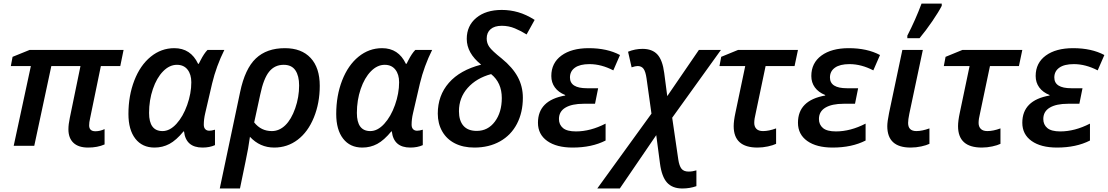

<svg xmlns="http://www.w3.org/2000/svg" viewBox="-20 -821 6238 1081"><path d="M517.1 -82Q543.5 -82 568.8 -94.2V-7.8Q528.8 9.8 476.1 9.8Q421.4 9.8 393.3 -17.1Q365.2 -43.9 365.2 -92.8Q365.2 -120.6 373 -157.2L433.1 -449.2H269L172.9 0H57.1L153.8 -449.2H41L50.8 -501L147 -540H675.8L657.2 -449.2H547.9L486.8 -152.8Q481.9 -132.3 481.9 -115.2Q481.9 -82 517.1 -82Z M961.4 -549.8Q1053.7 -549.8 1095.2 -461.9H1099.1L1108.9 -481Q1129.4 -521 1148.4 -540H1243.2Q1197.8 -448.7 1174.3 -351.1L1135.3 -183.1Q1127.4 -149.9 1127.4 -119.1Q1127.4 -102.5 1135.7 -93.8Q1144 -85 1158.2 -85Q1171.9 -85 1190.4 -90.8V-3.9Q1160.2 9.8 1120.1 9.8Q1026.4 9.8 1016.1 -81.1H1013.2Q972.2 -31.2 933.8 -10.7Q895.5 9.8 850.1 9.8Q780.8 9.8 741.9 -40.3Q703.1 -90.3 703.1 -179.2Q703.1 -282.2 736.3 -367.9Q769.5 -453.6 828.6 -501.7Q887.7 -549.8 961.4 -549.8ZM895 -83Q936 -83 973.4 -123.8Q1010.7 -164.6 1033.9 -230Q1057.1 -295.4 1057.1 -357.9Q1057.1 -402.3 1035.9 -429.2Q1014.6 -456.1 976.1 -456.1Q934.1 -456.1 898.2 -419.4Q862.3 -382.8 840.8 -319.8Q819.3 -256.8 819.3 -185.1Q819.3 -83 895 -83Z M1780.3 -337.9Q1780.3 -240.7 1747.1 -159.4Q1713.9 -78.1 1656 -34.2Q1598.1 9.8 1523.9 9.8Q1443.4 9.8 1387.2 -50.8Q1382.3 -16.1 1376.7 16.1Q1371.1 48.3 1331.1 240.2H1217.3L1332 -303.2Q1359.4 -434.1 1420.4 -491.9Q1481.4 -549.8 1584 -549.8Q1677.7 -549.8 1729 -494.6Q1780.3 -439.5 1780.3 -337.9ZM1577.1 -456.1Q1526.4 -456.1 1495.1 -417.2Q1463.9 -378.4 1445.3 -289.1L1411.1 -131.8Q1449.7 -83 1510.3 -83Q1552.2 -83 1586.2 -115.7Q1620.1 -148.4 1642.1 -211.2Q1664.1 -273.9 1664.1 -339.8Q1664.1 -394 1643.1 -425Q1622.1 -456.1 1577.1 -456.1Z M2131.3 -549.8Q2223.6 -549.8 2265.1 -461.9H2269L2278.8 -481Q2299.3 -521 2318.4 -540H2413.1Q2367.7 -448.7 2344.2 -351.1L2305.2 -183.1Q2297.4 -149.9 2297.4 -119.1Q2297.4 -102.5 2305.7 -93.8Q2314 -85 2328.1 -85Q2341.8 -85 2360.4 -90.8V-3.9Q2330.1 9.8 2290 9.8Q2196.3 9.8 2186 -81.1H2183.1Q2142.1 -31.2 2103.8 -10.7Q2065.4 9.8 2020 9.8Q1950.7 9.8 1911.9 -40.3Q1873 -90.3 1873 -179.2Q1873 -282.2 1906.2 -367.9Q1939.5 -453.6 1998.5 -501.7Q2057.6 -549.8 2131.3 -549.8ZM2064.9 -83Q2106 -83 2143.3 -123.8Q2180.7 -164.6 2203.9 -230Q2227.1 -295.4 2227.1 -357.9Q2227.1 -402.3 2205.8 -429.2Q2184.6 -456.1 2146 -456.1Q2104 -456.1 2068.1 -419.4Q2032.2 -382.8 2010.7 -319.8Q1989.3 -256.8 1989.3 -185.1Q1989.3 -83 2064.9 -83Z M2689 -457Q2607.9 -522 2607.9 -602.1Q2607.9 -675.8 2661.6 -720.5Q2715.3 -765.1 2805.2 -765.1Q2852.1 -765.1 2897.2 -752.2Q2942.4 -739.3 2990.2 -709L2944.8 -627Q2914.1 -646.5 2879.2 -661.1Q2844.2 -675.8 2805.2 -675.8Q2764.2 -675.8 2742.2 -656.7Q2720.2 -637.7 2720.2 -604Q2720.2 -578.1 2734.9 -556.9Q2749.5 -535.6 2805.2 -491.2Q2866.2 -441.4 2895 -387.9Q2923.8 -334.5 2923.8 -271Q2923.8 -188 2890.6 -124Q2857.4 -60.1 2795.2 -25.1Q2732.9 9.8 2650.9 9.8Q2587.4 9.8 2541 -13.9Q2494.6 -37.6 2469.7 -81.5Q2444.8 -125.5 2444.8 -181.2Q2444.8 -283.2 2507.3 -354.7Q2569.8 -426.3 2689 -457ZM2664.1 -84Q2727.1 -84 2766.1 -136.2Q2805.2 -188.5 2805.2 -269Q2805.2 -355.5 2745.1 -403.8Q2662.1 -381.3 2613 -325.9Q2564 -270.5 2564 -194.8Q2564 -142.1 2589.1 -113Q2614.3 -84 2664.1 -84Z M3330.1 -236.8H3266.1Q3200.2 -236.8 3163.6 -215.1Q3127 -193.4 3127 -150.9Q3127 -119.1 3149.7 -100.1Q3172.4 -81.1 3222.7 -81.1Q3304.2 -81.1 3389.6 -125V-29.8Q3312 9.8 3204.1 9.8Q3113.3 9.8 3061 -27.3Q3008.8 -64.5 3008.8 -129.9Q3008.8 -256.3 3162.1 -283.2V-286.1Q3124 -301.3 3104 -328.9Q3084 -356.4 3084 -393.1Q3084 -466.3 3140.9 -508.1Q3197.8 -549.8 3294.9 -549.8Q3398.4 -549.8 3470.7 -511.2L3433.1 -424.8Q3365.2 -460 3298.8 -460Q3245.1 -460 3217 -439.9Q3189 -419.9 3189 -384.8Q3189 -324.2 3284.7 -324.2H3347.7Z M3597.7 -545.9Q3652.3 -545.9 3681.4 -514.2Q3710.4 -482.4 3719.7 -410.2L3736.8 -279.8L3915 -540H4039.1L3764.6 -158.2L3798.8 76.2Q3804.2 112.8 3816.9 128.9Q3829.6 145 3856.9 145Q3878.9 145 3900.9 138.2V227.1Q3863.8 240.2 3821.8 240.2Q3765.6 240.2 3735.6 207Q3705.6 173.8 3695.8 99.1L3674.8 -60.1L3469.7 240.2H3342.8L3647.9 -181.2L3620.1 -379.9Q3614.7 -418 3603.3 -433.6Q3591.8 -449.2 3569.8 -449.2Q3558.1 -449.2 3536.1 -441.9L3516.1 -529.8Q3555.2 -545.9 3597.7 -545.9Z M4275.9 -83Q4309.1 -83 4349.6 -98.1V-11.2Q4332.5 -2.9 4303.5 3.4Q4274.4 9.8 4244.6 9.8Q4110.8 9.8 4110.8 -110.8Q4110.8 -140.6 4120.6 -186L4175.8 -449.2H4030.8L4040.5 -501L4135.7 -540H4472.7L4453.6 -449.2H4290.5L4234.9 -184.1Q4226.6 -150.9 4226.6 -128.9Q4226.6 -107.9 4238.8 -95.5Q4251 -83 4275.9 -83Z M4793.9 -236.8H4730Q4664.1 -236.8 4627.4 -215.1Q4590.8 -193.4 4590.8 -150.9Q4590.8 -119.1 4613.5 -100.1Q4636.2 -81.1 4686.5 -81.1Q4768.1 -81.1 4853.5 -125V-29.8Q4775.9 9.8 4668 9.8Q4577.1 9.8 4524.9 -27.3Q4472.7 -64.5 4472.7 -129.9Q4472.7 -256.3 4626 -283.2V-286.1Q4587.9 -301.3 4567.9 -328.9Q4547.9 -356.4 4547.9 -393.1Q4547.9 -466.3 4604.7 -508.1Q4661.6 -549.8 4758.8 -549.8Q4862.3 -549.8 4934.6 -511.2L4897 -424.8Q4829.1 -460 4762.7 -460Q4709 -460 4680.9 -439.9Q4652.8 -419.9 4652.8 -384.8Q4652.8 -324.2 4748.5 -324.2H4811.5Z M5139.6 -83Q5171.4 -83 5212.9 -98.1V-11.2Q5195.8 -2.9 5166.7 3.4Q5137.7 9.8 5106.9 9.8Q4975.6 9.8 4975.6 -110.8Q4975.6 -135.7 4985.8 -186L5060.5 -540H5175.8L5099.6 -180.2Q5092.8 -147 5092.8 -128.9Q5092.8 -83 5139.6 -83ZM5088.4 -620.1Q5134.3 -709 5168.5 -800.8H5282.2V-788.1Q5265.1 -754.4 5228.8 -701.2Q5192.4 -647.9 5157.2 -606H5088.4Z M5539.1 -83Q5572.3 -83 5612.8 -98.1V-11.2Q5595.7 -2.9 5566.7 3.4Q5537.6 9.8 5507.8 9.8Q5374 9.8 5374 -110.8Q5374 -140.6 5383.8 -186L5439 -449.2H5293.9L5303.7 -501L5398.9 -540H5735.8L5716.8 -449.2H5553.7L5498 -184.1Q5489.7 -150.9 5489.7 -128.9Q5489.7 -107.9 5502 -95.5Q5514.2 -83 5539.1 -83Z M6057.1 -236.8H5993.2Q5927.2 -236.8 5890.6 -215.1Q5854 -193.4 5854 -150.9Q5854 -119.1 5876.7 -100.1Q5899.4 -81.1 5949.7 -81.1Q6031.2 -81.1 6116.7 -125V-29.8Q6039.1 9.8 5931.2 9.8Q5840.3 9.8 5788.1 -27.3Q5735.8 -64.5 5735.8 -129.9Q5735.8 -256.3 5889.2 -283.2V-286.1Q5851.1 -301.3 5831.1 -328.9Q5811 -356.4 5811 -393.1Q5811 -466.3 5867.9 -508.1Q5924.8 -549.8 6022 -549.8Q6125.5 -549.8 6197.8 -511.2L6160.2 -424.8Q6092.3 -460 6025.9 -460Q5972.2 -460 5944.1 -439.9Q5916 -419.9 5916 -384.8Q5916 -324.2 6011.7 -324.2H6074.7Z"/></svg>

Font: Open Sans Semibold
Style: Italic
Weight: 600
Italic angle: -12°
Foundry: Ascender Corporation
Version: Version 1.10